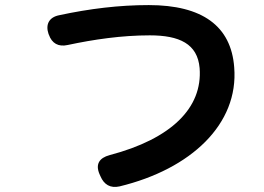

<svg xmlns="http://www.w3.org/2000/svg" viewBox="-20 -731 1040 755"><path d="M371 -47 375 -38C389 -5 414 10 450 2C731 -66 919 -243 901 -466C889 -629 775 -711 565 -711C449 -711 333 -697 212 -671C173 -663 158 -635 171 -597L172 -595C184 -560 210 -546 246 -554C349 -576 459 -592 569 -592C685 -592 757 -559 765 -463C777 -307 654 -185 411 -121C370 -110 355 -85 371 -47Z"/></svg>

Font: 寒蝉团圆体 Round
Style: Regular
Weight: 500
Designer: 寒蝉字型
Version: Version 2.700;Glyphs 3.1.1 (3135)